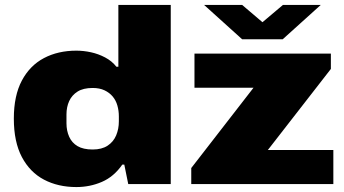

<svg xmlns="http://www.w3.org/2000/svg" viewBox="-20 -745 1392 777"><path d="M289 12Q215 12 158 -18Q101 -48 68.5 -109.5Q36 -171 36 -265Q36 -358 68.5 -419Q101 -480 158 -510Q215 -540 289 -540Q318 -540 348 -533.5Q378 -527 405.5 -512.5Q433 -498 451 -475H459V-725H671V0H499L483 -79H475Q441 -30 392.5 -9Q344 12 289 12ZM355 -140Q392 -140 415.5 -155.5Q439 -171 450 -197Q461 -223 461 -254V-274Q461 -297 455 -318Q449 -339 436 -354.5Q423 -370 403 -379.5Q383 -389 355 -389Q317 -389 294 -374.5Q271 -360 260 -336Q249 -312 249 -282V-246Q249 -216 260 -191.5Q271 -167 294 -153.5Q317 -140 355 -140ZM754 0V-65L1006 -390H767V-528H1319V-466L1064 -138H1329V0ZM806 -725H960L1074 -628H1010L1125 -725H1278L1124 -586H960Z"/></svg>

Font: Archivo SemiExpanded Black
Style: Regular
Weight: 900
Width: 6
Designer: Hector Gatti
Foundry: Omnibus-Type
Version: Version 2.001